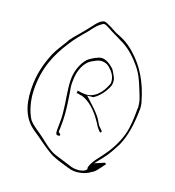

<svg xmlns="http://www.w3.org/2000/svg" viewBox="-101 -775 758 833"><g transform="rotate(15 278.5 -359.0)"><path d="M35 -323C30 -243 52 -190 92 -156C127 -129 156 -100 185 -80C211 -60 244 -50 278 -36H280C310 -20 361 -29 383 -46H385C400 -54 408 -66 422 -81L430 -90C431 -90 432 -92 432 -93C432 -96 429 -99 425 -98L382 -84L416 -120C435 -139 453 -168 469 -193C494 -239 507 -294 514 -365C514 -374 514 -384 512 -393C496 -480 462 -545 417 -592C392 -620 365 -638 331 -654H330C316 -663 278 -690 266 -690C251 -688 237 -676 224 -661C209 -644 195 -630 179 -614C163 -598 143 -581 131 -561C116 -541 95 -514 83 -492C58 -443 39 -393 35 -323ZM47 -323C53 -424 92 -494 139 -554C160 -582 184 -606 207 -628L229 -652C240 -663 251 -672 266 -679H269C275 -678 282 -674 293 -667C314 -652 333 -643 354 -629C388 -611 418 -580 441 -548C465 -516 475 -490 489 -443C500 -406 504 -399 504 -366V-364H503C499 -320 495 -282 482 -244C464 -196 437 -158 409 -127C393 -109 376 -93 366 -74L360 -61V-50H359C346 -34 305 -35 282 -47C260 -56 235 -66 213 -75C182 -88 160 -113 135 -135C117 -153 89 -169 71 -195C54 -227 44 -274 47 -323ZM190 -406C187 -357 195 -312 195 -260C195 -249 195 -239 194 -228C191 -188 183 -160 198 -160H203C206 -160 208 -161 208 -165C208 -168 202 -173 198 -176L201 -197C203 -216 205 -238 205 -260C205 -294 203 -322 201 -352L199 -375C198 -387 199 -397 200 -404C204 -455 226 -496 261 -510L275 -516C295 -525 319 -521 334 -506C344 -495 363 -477 363 -446C363 -438 361 -433 358 -429C342 -395 308 -357 262 -364L250 -366H249C242 -368 238 -369 232 -370C231 -367 231 -362 230 -358C232 -358 236 -359 238 -358H239L240 -357C241 -357 248 -354 250 -354H253C292 -340 323 -301 342 -267C352 -252 353 -243 363 -231L370 -222C370 -222 372 -220 373 -220C375 -220 378 -223 378 -226C378 -227 376 -230 376 -230L369 -238C356 -250 354 -265 348 -273V-274C338 -291 321 -312 307 -327L277 -360H304C321 -368 337 -383 351 -401C365 -422 375 -433 370 -462C365 -474 358 -491 352 -500C333 -521 305 -545 273 -528H271L258 -522C243 -514 239 -513 227 -500C209 -479 193 -447 190 -406ZM342 -267C342 -267 342 -266 342 -266C342 -266 342 -267 342 -267ZM370 -238C370 -238 369 -238 369 -238C369 -238 370 -238 370 -238ZM425 -96C425 -96 424 -96 424 -96C424 -96 425 -96 425 -96ZM469 -191C469 -191 469 -190 469 -190C469 -190 469 -191 469 -191ZM515 -362C515 -362 514 -362 514 -362C514 -362 515 -362 515 -362Z"/></g></svg>

Font: Stray Cat
Style: HlCn
Weight: 100
Version: Version 1.0